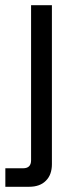

<svg xmlns="http://www.w3.org/2000/svg" viewBox="-33 -509 300 729"><path d="M-12.7 200.2Q-12.7 182.6 -12.7 129.9Q3.9 129.9 54.7 129.9Q85 129.9 85 99.6Q85 -96.7 85 -489.3Q104.5 -489.3 164.1 -489.3Q164.1 -337.9 164.1 114.3Q164.1 154.3 141.6 176.8Q119.1 200.2 77.1 200.2Q46.9 200.2 -12.7 200.2Z"/></svg>

Font: Kadena Space Grotesk
Style: Regular
Weight: 400
Designer: Florian Karsten
Version: Version 2.000